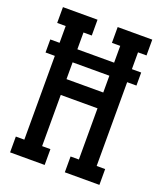

<svg xmlns="http://www.w3.org/2000/svg" viewBox="-136 -824 772 913"><g transform="rotate(20 250.0 -367.5)"><path d="M24 0V-80H67V-504H20V-570H67V-655H24V-735H199V-655H157V-570H343V-655H301V-735H476V-655H433V-570H480V-504H433V-80H476V0H301V-80H343V-339H157V-80H199V0ZM343 -419V-504H157V-419Z"/></g></svg>

Font: Iosevka Curly Slab Medium
Style: Regular
Weight: 500
Monospace: yes
Designer: Belleve Invis
Foundry: Belleve Invis
Version: Version 22.1.2; ttfautohint (v1.8.4)